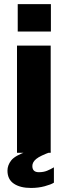

<svg xmlns="http://www.w3.org/2000/svg" viewBox="-20 -737 326 926"><path d="M224.5 -517V0H62V-517ZM65.5 -585V-717H225.5V-585ZM16 86Q16 60 34 36.8Q52 13.5 110 -6.5L227 -5Q173.5 14 154.8 29.5Q136 45 136 63.5Q136 78.5 143.8 86Q151.5 93.5 167.5 93.5Q190 93.5 207 86.5Q224 79.5 240 70V144Q226 153 195.5 161.2Q165 169.5 129.5 169.5Q77.5 169.5 46.8 148.8Q16 128 16 86Z"/></svg>

Font: Public Sans Thin ExtraBold
Style: Regular
Weight: 800
Version: Version 1.007